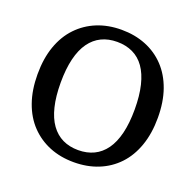

<svg xmlns="http://www.w3.org/2000/svg" viewBox="-130 -862 1031 1014"><g transform="rotate(20 386.0 -355.0)"><path d="M386 17Q311 17 249.5 -8Q188 -33 142.5 -80.5Q97 -128 72.5 -197.5Q48 -267 48 -355Q48 -444 72.5 -513Q97 -582 142.5 -629.5Q188 -677 249.5 -702Q311 -727 386 -727Q461 -727 523 -702Q585 -677 630 -629.5Q675 -582 699.5 -513Q724 -444 724 -355Q724 -267 699.5 -197.5Q675 -128 630 -80.5Q585 -33 523 -8Q461 17 386 17ZM386 -51Q435 -51 473.5 -69.5Q512 -88 539 -125.5Q566 -163 580 -220.5Q594 -278 594 -355Q594 -432 580 -489.5Q566 -547 539.5 -584.5Q513 -622 474 -640.5Q435 -659 386 -659Q337 -659 298.5 -640.5Q260 -622 233 -584.5Q206 -547 192 -489.5Q178 -432 178 -355Q178 -278 192 -220.5Q206 -163 233 -125.5Q260 -88 298.5 -69.5Q337 -51 386 -51Z"/></g></svg>

Font: Roboto Serif SemiCondensed Medium
Style: Regular
Weight: 500
Width: 4
Designer: Greg Gazdowicz
Foundry: Commercial Type
Version: Version 1.007